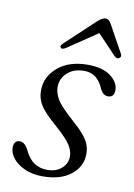

<svg xmlns="http://www.w3.org/2000/svg" viewBox="-77 -692 522 750"><g transform="rotate(10 184.0 -317.0)"><path d="M157.5 -19.5Q193.5 -19.5 215.2 -38.8Q237 -58 237 -86.5Q237 -108 222.8 -130.8Q208.5 -153.5 165 -192Q132 -220.5 113.8 -241.2Q95.5 -262 88 -281.2Q80.5 -300.5 81 -323.5Q81.5 -376 125.8 -413.8Q170 -451.5 245 -451.5Q303 -451.5 335 -427.2Q367 -403 367 -372.5Q367 -343.5 342.5 -343.5Q332 -343.5 323.8 -350.2Q315.5 -357 307.5 -375Q284 -425.5 235 -425.5Q193 -425.5 167.8 -402.5Q142.5 -379.5 142.5 -345.5Q142.5 -322 156.5 -298Q170.5 -274 215.5 -233.5Q249.5 -204 267.5 -183Q285.5 -162 292.2 -143.8Q299 -125.5 298.5 -105Q297.5 -56 256.5 -23.8Q215.5 8.5 145 8.5Q104.5 8.5 74.2 -5Q44 -18.5 27.2 -39.2Q10.5 -60 10.5 -82Q11 -111 34.5 -111Q55 -111 70 -79.5Q85.5 -47.5 107.8 -33.5Q130 -19.5 157.5 -19.5ZM148.5 -501.5Q134 -492 128 -498.5Q122 -505.5 133.5 -516L250.5 -625.5Q268 -641.5 281 -641.5Q294.5 -641.5 303 -625.5L363.5 -516Q369.5 -505 360 -498.5Q351 -493 342 -501.5L266.5 -581Z"/></g></svg>

Font: Fraunces 72pt Soft Light
Style: Italic
Weight: 300
Italic angle: -16°
Version: Version 1.000;[b76b70a41]